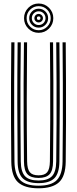

<svg xmlns="http://www.w3.org/2000/svg" viewBox="-20 -1034 426 1062"><path d="M193.2 7.5Q116.2 7.5 79.9 -25.6Q43.5 -58.8 42.5 -139.8Q41.5 -235.2 41 -346.4Q40.5 -457.5 40.9 -573.6Q41.2 -689.8 42.5 -800H60Q58.8 -697.8 58.4 -581.6Q58 -465.5 58.4 -351.4Q58.8 -237.2 60 -140.8Q61 -69.8 91.5 -38.2Q122 -6.8 193.2 -6.8Q264.2 -6.8 294.6 -38.2Q325 -69.8 326 -140.8Q327.2 -235.5 327.6 -346.8Q328 -458 327.6 -574.1Q327.2 -690.2 326 -800H343.5Q344.5 -697.8 345 -585.4Q345.5 -473 345.1 -359.4Q344.8 -245.8 343.5 -139.8Q342.5 -58.5 306 -25.5Q269.5 7.5 193.2 7.5ZM193.2 -21Q133.5 -21 105.9 -47.6Q78.2 -74.2 77.5 -140Q75.8 -297.5 75.6 -462.9Q75.5 -628.2 77.5 -800H95Q93.5 -691.5 93.1 -577.9Q92.8 -464.2 93.2 -353Q93.8 -241.8 95 -140.5Q95.8 -82.8 118.8 -59.1Q141.8 -35.5 193.2 -35.5Q244.2 -35.5 267.2 -59.1Q290.2 -82.8 291 -140.5Q292.2 -241.2 292.8 -352Q293.2 -462.8 292.8 -576.5Q292.2 -690.2 291 -800H308.5Q310.5 -635.2 310.4 -464.1Q310.2 -293 308.5 -140Q307.8 -74.8 280.5 -47.9Q253.2 -21 193.2 -21ZM193.2 -49.8Q151 -49.8 132 -70.1Q113 -90.5 112.5 -141Q111.2 -235.8 110.8 -346.6Q110.2 -457.5 110.6 -573.6Q111 -689.8 112.5 -800H129.8Q128.2 -642 128 -480.5Q127.8 -319 130 -141Q130.8 -98.5 145 -81.4Q159.2 -64.2 193.2 -64.2Q227 -64.2 241.1 -81.4Q255.2 -98.5 256 -141Q257.5 -262.8 257.9 -372.1Q258.2 -481.5 257.8 -586.5Q257.2 -691.5 256.2 -800H273.5Q274.8 -698.2 275.2 -582.6Q275.8 -467 275.2 -352.8Q274.8 -238.5 273.5 -141Q273 -90 253.9 -69.9Q234.8 -49.8 193.2 -49.8ZM193.8 -852.5Q160.2 -852.5 136.6 -876.1Q113 -899.8 113 -933.5Q113 -967 136.6 -990.8Q160.2 -1014.5 193.8 -1014.5Q227.5 -1014.5 251.1 -990.8Q274.8 -967 274.8 -933.5Q274.8 -899.8 251.1 -876.1Q227.5 -852.5 193.8 -852.5ZM193.8 -866.8Q221.5 -866.8 241 -886.4Q260.5 -906 260.5 -933.5Q260.5 -961.2 241 -980.6Q221.5 -1000 193.8 -1000Q166.2 -1000 146.8 -980.6Q127.2 -961.2 127.2 -933.5Q127.2 -906 146.8 -886.4Q166.2 -866.8 193.8 -866.8ZM193.8 -881.2Q172 -881.2 156.8 -896.4Q141.5 -911.5 141.5 -933.5Q141.5 -955.2 156.8 -970.5Q172 -985.8 193.8 -985.8Q215.8 -985.8 231 -970.5Q246.2 -955.2 246.2 -933.5Q246.2 -911.5 231 -896.4Q215.8 -881.2 193.8 -881.2ZM193.8 -895.5Q209.8 -895.5 220.8 -906.6Q231.8 -917.8 231.8 -933.5Q231.8 -949.2 220.8 -960.4Q209.8 -971.5 193.8 -971.5Q178.2 -971.5 167.1 -960.4Q156 -949.2 156 -933.5Q156 -917.8 167.1 -906.6Q178.2 -895.5 193.8 -895.5ZM193.8 -910Q184 -910 177.1 -916.9Q170.2 -923.8 170.2 -933.5Q170.2 -943.2 177.1 -950.1Q184 -957 193.8 -957Q203.8 -957 210.6 -950.1Q217.5 -943.2 217.5 -933.5Q217.5 -923.8 210.6 -916.9Q203.8 -910 193.8 -910ZM193.8 -923.8Q203.8 -923.8 203.8 -933.5Q203.8 -943.2 193.8 -943.2Q184.2 -943.2 184.2 -933.5Q184.2 -923.8 193.8 -923.8Z"/></svg>

Font: Big Shoulders Inline Display SemiBold
Style: Regular
Weight: 600
Designer: Patric King
Foundry: XO Type Co
Version: Version 1.000